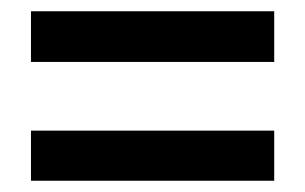

<svg xmlns="http://www.w3.org/2000/svg" viewBox="-20 -496 541 341"><path d="M467 -476V-386H35V-476ZM467 -264V-175H35V-264Z"/></svg>

Font: QuotatisMedium
Style: Regular
Weight: 500
Designer: Julieta Ulanovsky
Foundry: Quotatis-Medium
Version: Version 4.000;PS 004.000;hotconv 1.0.88;makeotf.lib2.5.64775